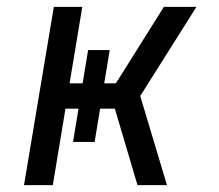

<svg xmlns="http://www.w3.org/2000/svg" viewBox="-20 -540 640 560"><path d="M50 0 137 -520H220L183 -297H221L237 -394H300L284 -297H318L458 -520H553L389 -260L467 0H381L315 -223H272L256 -126H193L209 -223H171L134 0Z"/></svg>

Font: Zed Sans Extended
Style: Italic
Weight: 400
Width: 7
Italic angle: -9°
Designer: Belleve Invis
Foundry: Belleve Invis
Version: Version 1.0.0; ttfautohint (v1.8.4)